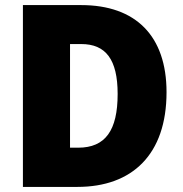

<svg xmlns="http://www.w3.org/2000/svg" viewBox="-20 -827 720 754"><path d="M634 -465C634 -686 513 -807 299 -807H70V-93H284C499 -93 634 -220 634 -465ZM442 -458C442 -315 394 -247 287 -247H255V-654H299C395 -654 442 -594 442 -458Z"/></svg>

Font: Noto Sans Kannada UI SemiCondensed Black
Style: Regular
Weight: 900
Width: 4
Designer: Jelle Bosma - Monotype Design Team
Foundry: Monotype Imaging Inc.
Version: Version 2.005